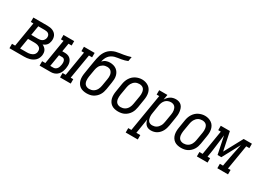

<svg xmlns="http://www.w3.org/2000/svg" viewBox="-51 -1586 3597 2643"><g transform="rotate(30 1748.0 -265.0)"><path d="M-26 0V-70H24L89 -460H48V-530H271Q294 -530 316 -526.5Q338 -523 357.5 -514.5Q377 -506 393 -491.5Q409 -477 418 -457.5Q427 -438 429 -415.5Q431 -393 427 -371Q424 -355 418 -339Q412 -323 400.5 -310Q389 -297 374.5 -287.5Q360 -278 344 -272Q362 -264 378 -250.5Q394 -237 403.5 -219.5Q413 -202 415 -180.5Q417 -159 414 -137Q410 -116 400.5 -94.5Q391 -73 374 -56.5Q357 -40 336 -28.5Q315 -17 293 -11Q271 -5 249 -2.5Q227 0 206 0ZM142 -309H248Q264 -309 281 -312Q298 -315 313 -324Q328 -333 337.5 -348.5Q347 -364 350 -380Q353 -397 349 -413.5Q345 -430 333 -441Q321 -452 304.5 -456Q288 -460 271 -460H167ZM103 -70H206Q219 -70 232.5 -71Q246 -72 259.5 -75.5Q273 -79 286.5 -85Q300 -91 311 -100.5Q322 -110 328.5 -123Q335 -136 337 -149Q339 -163 337 -177Q335 -191 328 -202Q321 -213 310 -220.5Q299 -228 286 -232Q273 -236 259.5 -237.5Q246 -239 232 -239H131Z M778 0V-70H828L893 -460H852V-530H1022V-460H972L907 -70H948V0ZM453 0V-70H504L568 -460H527V-530H697V-460H647L625 -327H665Q687 -327 708 -321.5Q729 -316 745 -304Q761 -292 771.5 -274.5Q782 -257 787 -236Q792 -215 791 -193Q790 -171 787 -150Q782 -122 771 -94Q760 -66 739.5 -44Q719 -22 690.5 -11Q662 0 634 0ZM582 -70H634Q649 -70 664 -78.5Q679 -87 688.5 -100.5Q698 -114 702.5 -129.5Q707 -145 710 -160Q712 -171 712.5 -181.5Q713 -192 712.5 -202.5Q712 -213 709 -222.5Q706 -232 700 -240Q694 -248 685 -252.5Q676 -257 665 -257H613Z M1202 8Q1174 8 1146.5 1.5Q1119 -5 1097.5 -20Q1076 -35 1061.5 -58Q1047 -81 1041 -107.5Q1035 -134 1035.5 -162.5Q1036 -191 1041 -219L1059 -332Q1063 -354 1066.5 -376Q1070 -398 1074 -421Q1079 -449 1084.5 -477Q1090 -505 1099.5 -532.5Q1109 -560 1124.5 -586Q1140 -612 1161.5 -632.5Q1183 -653 1210 -667Q1237 -681 1265.5 -688.5Q1294 -696 1322.5 -699.5Q1351 -703 1379.5 -708Q1408 -713 1436 -719.5Q1464 -726 1492 -735L1480 -665Q1457 -655 1432.5 -648.5Q1408 -642 1383 -637.5Q1358 -633 1333.5 -630Q1309 -627 1284.5 -620Q1260 -613 1237.5 -599Q1215 -585 1199 -564.5Q1183 -544 1173.5 -520Q1164 -496 1159 -472Q1170 -484 1183.5 -494Q1197 -504 1212 -510Q1227 -516 1243 -518.5Q1259 -521 1274 -521Q1302 -521 1329 -513.5Q1356 -506 1377 -490.5Q1398 -475 1412 -452.5Q1426 -430 1432 -404Q1438 -378 1437 -349.5Q1436 -321 1431 -293L1413 -181Q1409 -156 1401 -131.5Q1393 -107 1379 -84.5Q1365 -62 1345 -43.5Q1325 -25 1301.5 -13Q1278 -1 1252.5 3.5Q1227 8 1202 8ZM1204 -62Q1220 -62 1236.5 -66Q1253 -70 1268 -78.5Q1283 -87 1295 -100Q1307 -113 1315.5 -128.5Q1324 -144 1328.5 -160Q1333 -176 1336 -192L1355 -305Q1358 -322 1359 -339Q1360 -356 1357.5 -372.5Q1355 -389 1348 -404Q1341 -419 1329.5 -430Q1318 -441 1302 -446Q1286 -451 1269 -451Q1253 -451 1236.5 -447.5Q1220 -444 1205.5 -435.5Q1191 -427 1178.5 -415Q1166 -403 1157.5 -388Q1149 -373 1144.5 -357.5Q1140 -342 1137 -326L1117 -208Q1115 -191 1114 -173.5Q1113 -156 1115.5 -139.5Q1118 -123 1124.5 -108Q1131 -93 1143 -82.5Q1155 -72 1171 -67Q1187 -62 1204 -62Z M1702 8Q1674 8 1646.5 1.5Q1619 -5 1597.5 -20Q1576 -35 1561.5 -58Q1547 -81 1541 -107.5Q1535 -134 1535.5 -162.5Q1536 -191 1541 -219L1562 -349Q1566 -374 1574.5 -398.5Q1583 -423 1597 -445.5Q1611 -468 1630.5 -486.5Q1650 -505 1674 -517Q1698 -529 1723 -535Q1748 -541 1773 -541Q1802 -541 1828.5 -533Q1855 -525 1877 -510Q1899 -495 1913.5 -472Q1928 -449 1934 -422.5Q1940 -396 1939.5 -367.5Q1939 -339 1934 -311L1913 -181Q1909 -156 1901 -131.5Q1893 -107 1879 -84.5Q1865 -62 1845 -43.5Q1825 -25 1801.5 -13Q1778 -1 1752.5 3.5Q1727 8 1702 8ZM1704 -62Q1720 -62 1736.5 -66Q1753 -70 1768 -78.5Q1783 -87 1795 -100Q1807 -113 1815.5 -128.5Q1824 -144 1828.5 -160Q1833 -176 1836 -192L1858 -322Q1861 -339 1861.5 -356.5Q1862 -374 1859.5 -390.5Q1857 -407 1850.5 -422.5Q1844 -438 1831.5 -448.5Q1819 -459 1803 -463.5Q1787 -468 1769 -468Q1753 -468 1736.5 -464Q1720 -460 1705.5 -451Q1691 -442 1679.5 -429Q1668 -416 1659.5 -401Q1651 -386 1646.5 -370Q1642 -354 1639 -338L1617 -208Q1615 -191 1614 -173.5Q1613 -156 1615.5 -139.5Q1618 -123 1624.5 -108Q1631 -93 1643 -82.5Q1655 -72 1671 -67Q1687 -62 1704 -62Z M1940 205V135H1990L2089 -460H2048V-530H2179L2165 -449Q2177 -469 2193 -486.5Q2209 -504 2228.5 -516Q2248 -528 2270 -533Q2292 -538 2314 -538Q2314 -538 2314 -538Q2314 -538 2314 -538Q2340 -538 2363.5 -529.5Q2387 -521 2403.5 -503Q2420 -485 2428 -461.5Q2436 -438 2439 -413.5Q2442 -389 2440.5 -362.5Q2439 -336 2434 -311L2413 -181Q2409 -157 2402 -134Q2395 -111 2383.5 -89.5Q2372 -68 2355 -49Q2338 -30 2317 -17Q2296 -4 2272 2Q2248 8 2225 8Q2202 8 2180.5 1Q2159 -6 2144 -21.5Q2129 -37 2120 -57Q2111 -77 2107 -99L2069 135H2132V205ZM2205 -62Q2221 -62 2237.5 -66Q2254 -70 2269 -79Q2284 -88 2295.5 -101Q2307 -114 2315.5 -129Q2324 -144 2328.5 -160Q2333 -176 2336 -192L2358 -322Q2361 -339 2361.5 -356.5Q2362 -374 2359.5 -390Q2357 -406 2350.5 -421Q2344 -436 2332.5 -447Q2321 -458 2305 -463Q2289 -468 2272 -468Q2249 -468 2226 -459Q2203 -450 2186.5 -432Q2170 -414 2161 -392Q2152 -370 2148 -347L2127 -217Q2124 -200 2122.5 -182Q2121 -164 2123 -147.5Q2125 -131 2130 -115Q2135 -99 2145.5 -86.5Q2156 -74 2172 -68Q2188 -62 2205 -62Z M2702 8Q2674 8 2646.5 1.5Q2619 -5 2597.5 -20Q2576 -35 2561.5 -58Q2547 -81 2541 -107.5Q2535 -134 2535.5 -162.5Q2536 -191 2541 -219L2562 -349Q2566 -374 2574.5 -398.5Q2583 -423 2597 -445.5Q2611 -468 2630.5 -486.5Q2650 -505 2674 -517Q2698 -529 2723 -535Q2748 -541 2773 -541Q2802 -541 2828.5 -533Q2855 -525 2877 -510Q2899 -495 2913.5 -472Q2928 -449 2934 -422.5Q2940 -396 2939.5 -367.5Q2939 -339 2934 -311L2913 -181Q2909 -156 2901 -131.5Q2893 -107 2879 -84.5Q2865 -62 2845 -43.5Q2825 -25 2801.5 -13Q2778 -1 2752.5 3.5Q2727 8 2702 8ZM2704 -62Q2720 -62 2736.5 -66Q2753 -70 2768 -78.5Q2783 -87 2795 -100Q2807 -113 2815.5 -128.5Q2824 -144 2828.5 -160Q2833 -176 2836 -192L2858 -322Q2861 -339 2861.5 -356.5Q2862 -374 2859.5 -390.5Q2857 -407 2850.5 -422.5Q2844 -438 2831.5 -448.5Q2819 -459 2803 -463.5Q2787 -468 2769 -468Q2753 -468 2736.5 -464Q2720 -460 2705.5 -451Q2691 -442 2679.5 -429Q2668 -416 2659.5 -401Q2651 -386 2646.5 -370Q2642 -354 2639 -338L2617 -208Q2615 -191 2614 -173.5Q2613 -156 2615.5 -139.5Q2618 -123 2624.5 -108Q2631 -93 2643 -82.5Q2655 -72 2671 -67Q2687 -62 2704 -62Z M2953 0V-70H3004L3068 -460H3027V-530H3172L3233 -238L3391 -530H3522V-460H3472L3407 -70H3448V0H3278V-70H3328L3334 -106Q3348 -189 3366 -272Q3384 -355 3400 -438L3250 -159H3190L3132 -438Q3121 -355 3111.5 -272Q3102 -189 3088 -106L3082 -70H3123V0Z"/></g></svg>

Font: Iosevka Slab Oblique
Style: Regular
Weight: 400
Italic angle: -9°
Monospace: yes
Designer: Belleve Invis
Foundry: Belleve Invis
Version: Version 11.1.1; ttfautohint (v1.8.3)